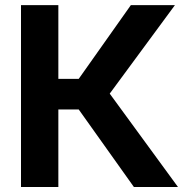

<svg xmlns="http://www.w3.org/2000/svg" viewBox="-20 -748 753 768"><path d="M64 0V-727.5H213.4V-432.6H294.9L503.4 -727.5H679.7L418.9 -373.5L691.9 0H515.6L294.9 -310.1H213.4V0Z"/></svg>

Font: Inter 17pt
Style: Bold
Weight: 700
Version: Version 4.001;git-66647c0bb